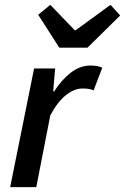

<svg xmlns="http://www.w3.org/2000/svg" viewBox="-20 -774 517 794"><path d="M22 0 121 -491H208L200 -396H204Q233 -442 271.5 -472.5Q310 -503 354 -503Q384 -503 403 -494L367 -400Q358 -405 346 -406.5Q334 -408 321 -408Q287 -408 252.5 -380.5Q218 -353 188 -297L130 0ZM225 -577 138 -713 188 -754 289 -649H293L437 -754L477 -710L342 -577Z"/></svg>

Font: Source Sans Pro SemiBold
Style: Italic
Weight: 600
Italic angle: -11°
Designer: Paul D. Hunt
Foundry: Adobe Systems Incorporated
Version: Version 1.095;hotconv 1.0.109;makeotfexe 2.5.65596